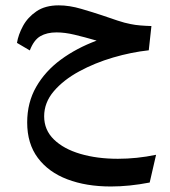

<svg xmlns="http://www.w3.org/2000/svg" viewBox="-20 -341 627 707"><path d="M414.1 243.7Q483.9 243.7 554.7 229L531.2 331.1Q456.1 345.7 388.2 345.7Q297.4 345.7 228 319.3Q158.7 293 119.4 240.5Q80.1 188 80.1 109.9Q80.1 36.6 113.3 -21.2Q146.5 -79.1 204.3 -121.6Q262.2 -164.1 335.9 -191.4Q290.5 -204.6 254.6 -213.1Q218.8 -221.7 188 -221.7Q152.8 -221.7 128.7 -207.8Q104.5 -193.8 89.8 -155.3L42.5 -183.1Q47.4 -213.4 64.7 -245.4Q82 -277.3 114.3 -299.3Q146.5 -321.3 196.3 -321.3Q235.4 -321.3 279.5 -308.3Q323.7 -295.4 355.5 -284.7Q385.3 -274.4 412.4 -265.4Q439.5 -256.3 460.9 -252.4Q476.6 -249 497.1 -247.3Q517.6 -245.6 537.6 -245.1L527.8 -155.8Q463.9 -148.9 396.5 -129.2Q329.1 -109.4 271.5 -78.1Q213.9 -46.9 178.2 -5.1Q142.6 36.6 142.6 87.4Q142.6 137.7 178.5 172.6Q214.4 207.5 275.9 225.6Q337.4 243.7 414.1 243.7Z"/></svg>

Font: Markazi Text SemiBold
Style: Regular
Weight: 600
Designer: Borna Izadpanah (Arabic designer), Fiona Ross (Arabic design director) and Florian Runge (Latin designer)
Foundry: Borna Izadpanah and Florian Runge
Version: Version 1.001; ttfautohint (v1.8.3)